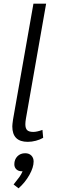

<svg xmlns="http://www.w3.org/2000/svg" viewBox="-20 -762 329 1045"><path d="M47 -74Q47 -84 51 -112L162 -742H231L121 -116Q118 -98 118 -86Q118 -63 128 -53.5Q138 -44 161 -44Q181 -44 211 -55L215 -12Q198 -2 175.5 4Q153 10 131 10Q47 10 47 -74ZM163 117Q163 149 140 190Q117 231 81 263L54 242Q75 216 85.5 201.5Q96 187 103 170H97Q80 170 69 159.5Q58 149 58 132Q58 106 74.5 89Q91 72 117 72Q138 72 150.5 84.5Q163 97 163 117Z"/></svg>

Font: Sarabun Light
Style: Italic
Weight: 300
Italic angle: -10°
Designer: Suppakit Chalermlarp | Katatrad Co.,Ltd.
Foundry: Cadson Demak Co.,Ltd.
Version: Version 1.000; ttfautohint (v1.6)